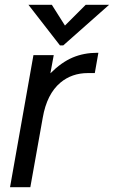

<svg xmlns="http://www.w3.org/2000/svg" viewBox="-20 -784 477 804"><path d="M22 0 120 -553H205L191 -477Q237 -523 284 -543Q331 -563 388 -563H392L377 -478H348Q281 -478 233 -438Q176 -390 159 -291L107 0ZM245 -594H231L99 -764H197L252 -677L339 -764H437Z"/></svg>

Font: Open Sauce One
Style: Italic
Weight: 400
Italic angle: -10°
Designer: Alfredo Marco Pradil
Foundry: Creative Sauce Fz LLC
Version: Version 1.477